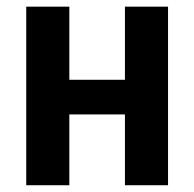

<svg xmlns="http://www.w3.org/2000/svg" viewBox="-20 -548 575 568"><path d="M388.2 -312V-209.5H145.5V-312ZM185.1 -528.3V0H57.6V-528.3ZM477.1 -528.3V0H349.6V-528.3Z"/></svg>

Font: Roboto SemiCondensed SemiBold
Style: Regular
Weight: 600
Width: 4
Designer: Christian Robertson
Foundry: Google
Version: Version 3.009; 2024